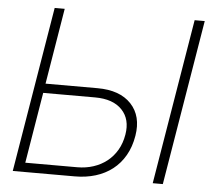

<svg xmlns="http://www.w3.org/2000/svg" viewBox="-52 -784 947 841"><g transform="rotate(5 422.0 -363.5)"><path d="M34.1 0 154.8 -727.3H198.9L143.8 -393.5H372.2Q470.9 -393.5 520.6 -340.6Q570.3 -287.6 555.8 -200.3Q547.6 -150.9 526.1 -113.5Q504.6 -76 472.1 -50.8Q439.6 -25.6 397.7 -12.8Q355.8 0 306.8 0ZM85.6 -40.8H313.9Q351.9 -40.8 385.1 -51.7Q418.3 -62.5 444.4 -83.1Q470.5 -103.7 487.9 -133.5Q505.3 -163.4 511.7 -201.7Q523.1 -269.5 484 -310.7Q444.6 -352.3 365.1 -352.3H137.1ZM770.2 -727.3H814.6L693.9 0H649.5Z"/></g></svg>

Font: Inter P Extra Light
Style: Italic
Weight: 200
Italic angle: 9.39999°
Designer: Rasmus Andersson
Foundry: rsms
Version: Version 3.018;git-588b23468